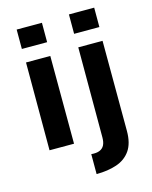

<svg xmlns="http://www.w3.org/2000/svg" viewBox="-129 -777 837 1054"><g transform="rotate(-15 289.0 -250.0)"><path d="M70.8 0V-499H208.8L210 0ZM68 -576.6V-686.8H211.6V-576.6ZM286.6 193V79.8Q316.2 82.4 334.4 74.8Q352.6 67.2 361 50.3Q369.4 33.4 369.4 7V-505H507.4L508.6 7.4Q508.6 77.4 480.3 118.1Q452 158.8 401.6 175.9Q351.2 193 286.6 193ZM366.6 -582.6V-692.8H510.2V-582.6Z"/></g></svg>

Font: Maven Pro VF Beta
Style: Regular
Weight: 400
Designer: Joe Prince
Foundry: Joe Prince
Version: Version 2.002